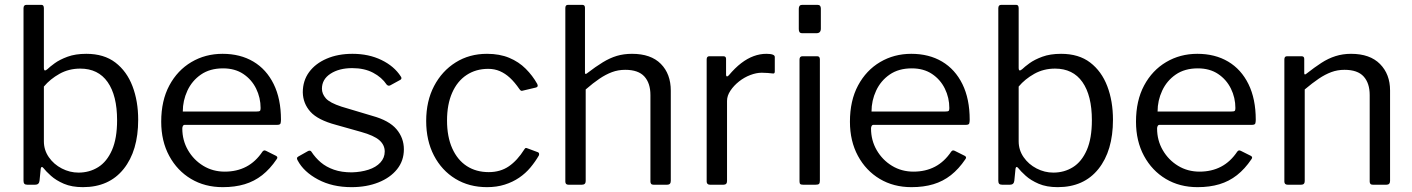

<svg xmlns="http://www.w3.org/2000/svg" viewBox="-20 -762 5825 792"><path d="M93 0Q84 0 80.5 -4Q77 -8 77 -16V-728Q77 -742 89 -742H151Q161 -742 161 -728V-483Q161 -472 165 -471.5Q169 -471 176 -477Q185 -486 205.5 -501Q226 -516 258.5 -528Q291 -540 336 -540Q409 -540 456 -504Q503 -468 526.5 -406.5Q550 -345 550 -268Q550 -140 490 -65Q430 10 322 10Q276 10 243.5 -4Q211 -18 190 -37Q169 -56 159 -69Q155 -74 152 -73Q149 -72 148 -66L143 -16Q141 0 125 0ZM161 -179Q161 -143 181.5 -113.5Q202 -84 235 -67Q268 -50 304 -50Q349 -50 385 -72.5Q421 -95 442 -143Q463 -191 463 -266Q463 -368 424 -423.5Q385 -479 311 -479Q264 -479 225.5 -457.5Q187 -436 161 -405Z M732 -232Q732 -183 755.5 -142.5Q779 -102 818.5 -78Q858 -54 907 -54Q957 -54 996 -74.5Q1035 -95 1063 -137Q1067 -141 1069.5 -141.5Q1072 -142 1077 -140L1119 -119Q1128 -114 1121 -105Q1094 -65 1061.5 -39.5Q1029 -14 989 -2Q949 10 899 10Q825 10 768 -24Q711 -58 678 -119Q645 -180 645 -260Q645 -347 678.5 -409.5Q712 -472 769.5 -506Q827 -540 898 -540Q971 -540 1025 -508Q1079 -476 1109 -415Q1139 -354 1139 -268Q1139 -261 1137.5 -254Q1136 -247 1124 -247H741Q737 -247 734.5 -242.5Q732 -238 732 -232ZM1038 -302Q1049 -302 1052 -304.5Q1055 -307 1055 -316Q1055 -359 1036.5 -396.5Q1018 -434 983.5 -457Q949 -480 900 -480Q846 -480 809 -454.5Q772 -429 753 -388Q734 -347 734 -302Z M1575 -413Q1555 -443 1519 -462Q1483 -481 1433 -481Q1379 -481 1343.5 -458Q1308 -435 1308 -396Q1308 -375 1324 -356.5Q1340 -338 1389 -322L1516 -284Q1585 -265 1615.5 -229Q1646 -193 1646 -146Q1646 -99 1618 -64Q1590 -29 1541 -9.5Q1492 10 1430 10Q1351 10 1292 -21.5Q1233 -53 1208 -100Q1205 -105 1205 -109Q1205 -113 1210 -116L1249 -138Q1254 -141 1258 -140.5Q1262 -140 1264 -137Q1281 -111 1303.5 -92Q1326 -73 1357.5 -62Q1389 -51 1431 -51Q1469 -52 1500 -62Q1531 -72 1549 -91.5Q1567 -111 1567 -137Q1567 -164 1545 -183.5Q1523 -203 1469 -218L1366 -247Q1291 -267 1260.5 -301Q1230 -335 1229 -381Q1229 -429 1255 -464.5Q1281 -500 1327.5 -520Q1374 -540 1434 -540Q1501 -540 1553.5 -514.5Q1606 -489 1633 -447Q1636 -443 1636 -439.5Q1636 -436 1632 -433L1590 -410Q1586 -408 1582.5 -408.5Q1579 -409 1575 -413Z M1989 -540Q2041 -540 2080.5 -523.5Q2120 -507 2148.5 -478.5Q2177 -450 2196 -416Q2202 -404 2191 -401L2136 -388Q2129 -385 2123 -394Q2103 -423 2083.5 -441Q2064 -459 2042 -468.5Q2020 -478 1994 -478Q1943 -478 1904.5 -452.5Q1866 -427 1845 -379Q1824 -331 1824 -265Q1824 -198 1845.5 -150Q1867 -102 1905.5 -77Q1944 -52 1996 -52Q2044 -52 2079 -76Q2114 -100 2143 -146Q2146 -151 2148.5 -151.5Q2151 -152 2156 -150L2199 -134Q2206 -131 2203 -121Q2188 -95 2168 -71Q2148 -47 2121.5 -29Q2095 -11 2062 -0.5Q2029 10 1989 10Q1915 10 1858.5 -24.5Q1802 -59 1770 -120.5Q1738 -182 1738 -263Q1738 -345 1770.5 -407Q1803 -469 1859.5 -504.5Q1916 -540 1989 -540Z M2325 0Q2312 0 2312 -13V-729Q2312 -742 2323 -742H2382Q2393 -742 2393 -730V-463Q2393 -458 2395 -457Q2397 -456 2402 -460Q2437 -487 2466.5 -505Q2496 -523 2524.5 -531.5Q2553 -540 2587 -540Q2665 -540 2706 -498.5Q2747 -457 2747 -388V-16Q2747 0 2732 0H2676Q2669 0 2666 -3.5Q2663 -7 2663 -13V-370Q2663 -419 2638 -446.5Q2613 -474 2559 -474Q2530 -474 2504.5 -464.5Q2479 -455 2453 -437.5Q2427 -420 2396 -393V-15Q2396 0 2380 0H2325Z M2909 0Q2902 0 2898.5 -3.5Q2895 -7 2895 -13V-517Q2895 -530 2906 -530H2964Q2975 -530 2975 -519V-454Q2975 -448 2978 -447Q2981 -446 2986 -451Q3012 -482 3037.5 -501.5Q3063 -521 3089 -530.5Q3115 -540 3141 -540Q3176 -540 3176 -527V-467Q3176 -457 3167 -459Q3158 -460 3146.5 -461Q3135 -462 3122 -462Q3100 -462 3075 -452.5Q3050 -443 3028.5 -426Q3007 -409 2993 -388Q2979 -367 2979 -346V-15Q2979 0 2964 0H2909Z M3362 -17Q3362 -7 3358.5 -3.5Q3355 0 3344 0H3293Q3284 0 3281 -3Q3278 -6 3278 -14V-516Q3278 -530 3290 -530H3351Q3362 -530 3362 -517ZM3366 -644Q3366 -625 3348 -625H3290Q3281 -625 3278 -629.5Q3275 -634 3275 -642V-726Q3275 -742 3289 -742H3352Q3366 -742 3366 -727Z M3573 -232Q3573 -183 3596.5 -142.5Q3620 -102 3659.5 -78Q3699 -54 3748 -54Q3798 -54 3837 -74.5Q3876 -95 3904 -137Q3908 -141 3910.5 -141.5Q3913 -142 3918 -140L3960 -119Q3969 -114 3962 -105Q3935 -65 3902.5 -39.5Q3870 -14 3830 -2Q3790 10 3740 10Q3666 10 3609 -24Q3552 -58 3519 -119Q3486 -180 3486 -260Q3486 -347 3519.5 -409.5Q3553 -472 3610.5 -506Q3668 -540 3739 -540Q3812 -540 3866 -508Q3920 -476 3950 -415Q3980 -354 3980 -268Q3980 -261 3978.5 -254Q3977 -247 3965 -247H3582Q3578 -247 3575.5 -242.5Q3573 -238 3573 -232ZM3879 -302Q3890 -302 3893 -304.5Q3896 -307 3896 -316Q3896 -359 3877.5 -396.5Q3859 -434 3824.5 -457Q3790 -480 3741 -480Q3687 -480 3650 -454.5Q3613 -429 3594 -388Q3575 -347 3575 -302Z M4114 0Q4105 0 4101.5 -4Q4098 -8 4098 -16V-728Q4098 -742 4110 -742H4172Q4182 -742 4182 -728V-483Q4182 -472 4186 -471.5Q4190 -471 4197 -477Q4206 -486 4226.5 -501Q4247 -516 4279.5 -528Q4312 -540 4357 -540Q4430 -540 4477 -504Q4524 -468 4547.5 -406.5Q4571 -345 4571 -268Q4571 -140 4511 -65Q4451 10 4343 10Q4297 10 4264.5 -4Q4232 -18 4211 -37Q4190 -56 4180 -69Q4176 -74 4173 -73Q4170 -72 4169 -66L4164 -16Q4162 0 4146 0ZM4182 -179Q4182 -143 4202.5 -113.5Q4223 -84 4256 -67Q4289 -50 4325 -50Q4370 -50 4406 -72.5Q4442 -95 4463 -143Q4484 -191 4484 -266Q4484 -368 4445 -423.5Q4406 -479 4332 -479Q4285 -479 4246.5 -457.5Q4208 -436 4182 -405Z M4753 -232Q4753 -183 4776.5 -142.5Q4800 -102 4839.5 -78Q4879 -54 4928 -54Q4978 -54 5017 -74.5Q5056 -95 5084 -137Q5088 -141 5090.5 -141.5Q5093 -142 5098 -140L5140 -119Q5149 -114 5142 -105Q5115 -65 5082.5 -39.5Q5050 -14 5010 -2Q4970 10 4920 10Q4846 10 4789 -24Q4732 -58 4699 -119Q4666 -180 4666 -260Q4666 -347 4699.5 -409.5Q4733 -472 4790.5 -506Q4848 -540 4919 -540Q4992 -540 5046 -508Q5100 -476 5130 -415Q5160 -354 5160 -268Q5160 -261 5158.5 -254Q5157 -247 5145 -247H4762Q4758 -247 4755.5 -242.5Q4753 -238 4753 -232ZM5059 -302Q5070 -302 5073 -304.5Q5076 -307 5076 -316Q5076 -359 5057.5 -396.5Q5039 -434 5004.5 -457Q4970 -480 4921 -480Q4867 -480 4830 -454.5Q4793 -429 4774 -388Q4755 -347 4755 -302Z M5292 0Q5278 0 5278 -13V-517Q5278 -530 5289 -530H5349Q5360 -530 5360 -519V-461Q5360 -456 5362 -455Q5364 -454 5369 -458Q5402 -484 5430.5 -502.5Q5459 -521 5489 -530.5Q5519 -540 5553 -540Q5631 -540 5672.5 -498Q5714 -456 5714 -389V-16Q5714 0 5699 0H5643Q5636 0 5633 -3.5Q5630 -7 5630 -13V-370Q5630 -419 5605 -446.5Q5580 -474 5526 -474Q5497 -474 5471.5 -464.5Q5446 -455 5420 -437.5Q5394 -420 5362 -393V-15Q5362 0 5347 0H5292Z"/></svg>

Font: Libre Franklin
Style: Regular
Weight: 400
Designer: Pablo Impallari, Rodrigo Fuenzalida, Nhung Nguyen
Foundry: Impallari Type
Version: Version 3.000